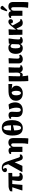

<svg xmlns="http://www.w3.org/2000/svg" viewBox="3066 -3939 1094 7274"><g transform="rotate(-90 3613.0 -302.0)"><path d="M544 14Q394 14 394 -135Q394 -173 402 -240.5Q410 -308 422 -384H278L245 0H50L33 -9L156 -384H-4L9 -467Q27 -479 57.5 -492.5Q88 -506 120 -514.5Q152 -523 173 -524L698 -531V-393L683 -384H566Q565 -338 564.5 -290Q564 -242 564 -175Q564 -138 578.5 -121.5Q593 -105 624 -105Q653 -105 681 -122L707 -66Q674 -24 634 -5Q594 14 544 14Z M1391 -102 1402 -52Q1357 13 1287 13Q1251 13 1227 0Q1203 -13 1185.5 -44.5Q1168 -76 1150 -134L1103 -291H1100L967 0H745L731 -9L1027 -540L1004 -618Q985 -681 959.5 -706.5Q934 -732 890 -732Q858 -732 845 -722Q886 -675 886 -643Q886 -617 865 -601Q844 -585 809 -585Q772 -585 750 -605.5Q728 -626 728 -662Q728 -697 749 -724Q770 -751 807 -766.5Q844 -782 891 -782Q955 -782 999 -762.5Q1043 -743 1075 -698.5Q1107 -654 1133 -579L1278 -150Q1289 -118 1303.5 -105Q1318 -92 1341 -92Q1367 -92 1391 -102Z M1994 225 1799 215Q1811 145 1816 86Q1821 27 1821 -47V-335Q1821 -382 1807 -403.5Q1793 -425 1763 -425Q1730 -425 1709 -396Q1688 -367 1688 -322V0H1495V-387Q1495 -432 1457 -432Q1438 -432 1421 -424L1410 -474Q1471 -526 1548 -526Q1652 -526 1673 -419H1675Q1727 -531 1848 -531Q2019 -531 2019 -345V-66Q2019 18 2016.5 91.5Q2014 165 2009 216Z M2397 14Q2254 14 2184.5 -84.5Q2115 -183 2115 -387Q2115 -576 2192.5 -679Q2270 -782 2413 -782Q2699 -782 2699 -385Q2699 -261 2662.5 -171.5Q2626 -82 2558.5 -34Q2491 14 2397 14ZM2309 -431H2503Q2503 -577 2478 -647.5Q2453 -718 2402 -718Q2368 -718 2347.5 -691Q2327 -664 2318 -601Q2309 -538 2309 -431ZM2409 -51Q2459 -51 2481.5 -122.5Q2504 -194 2504 -356L2309 -311Q2312 -170 2335 -110.5Q2358 -51 2409 -51Z M3074 13Q2816 13 2816 -214Q2816 -263 2819.5 -307.5Q2823 -352 2823 -387Q2823 -411 2816 -421.5Q2809 -432 2791 -432Q2773 -432 2758 -424L2747 -474Q2774 -498 2812.5 -512Q2851 -526 2890 -526Q3017 -526 3017 -399Q3017 -357 3013 -308.5Q3009 -260 3009 -210Q3009 -128 3027 -95Q3045 -62 3087 -62Q3130 -62 3150.5 -102.5Q3171 -143 3171 -232Q3171 -302 3152 -374Q3133 -446 3101 -500L3284 -525L3298 -515Q3332 -473 3352 -408.5Q3372 -344 3372 -276Q3372 -140 3292.5 -63.5Q3213 13 3074 13Z M3719 14Q3585 14 3509 -55Q3433 -124 3433 -245Q3433 -330 3473 -392.5Q3513 -455 3587 -489.5Q3661 -524 3763 -526L4067 -531V-393L4052 -384L3882 -407V-405Q3936 -387 3969.5 -339.5Q4003 -292 4003 -232Q4003 -159 3967 -104Q3931 -49 3867 -17.5Q3803 14 3719 14ZM3726 -56Q3765 -56 3787 -102Q3809 -148 3809 -231Q3809 -292 3796.5 -337.5Q3784 -383 3761 -405H3750Q3639 -405 3639 -241Q3639 -155 3662 -105.5Q3685 -56 3726 -56Z M4194 225 4179 216Q4174 139 4171.5 64.5Q4169 -10 4169 -90Q4169 -110 4169 -150Q4169 -190 4169 -240.5Q4169 -291 4168.5 -343.5Q4168 -396 4168 -441.5Q4168 -487 4168 -515L4357 -525L4371 -515Q4366 -423 4364 -349.5Q4362 -276 4361.5 -215.5Q4361 -155 4361 -100Q4382 -81 4421 -81Q4458 -81 4478.5 -110.5Q4499 -140 4499 -194Q4499 -214 4498.5 -252.5Q4498 -291 4498 -338.5Q4498 -386 4498 -433Q4498 -480 4498 -515L4688 -525L4702 -515Q4699 -470 4696.5 -417.5Q4694 -365 4692.5 -313.5Q4691 -262 4690.5 -218Q4690 -174 4690 -145Q4690 -110 4700 -94.5Q4710 -79 4731 -79Q4741 -79 4749.5 -81Q4758 -83 4768 -86L4779 -37Q4754 -13 4717 0.5Q4680 14 4642 14Q4595 14 4558 -14.5Q4521 -43 4511 -88H4510Q4501 -41 4475 -13.5Q4449 14 4412 14Q4384 14 4364 -3H4362Q4366 48 4372 105Q4378 162 4389 215Z M5013 14Q4932 14 4889.5 -28Q4847 -70 4847 -150Q4847 -170 4847 -208Q4847 -246 4847.5 -293Q4848 -340 4848 -385.5Q4848 -431 4848.5 -466Q4849 -501 4849 -515L5032 -525L5047 -515Q5037 -399 5033 -316Q5029 -233 5029 -181Q5029 -106 5091 -106Q5127 -106 5156 -125L5183 -70Q5148 -27 5105.5 -6.5Q5063 14 5013 14Z M5430 14Q5323 14 5266.5 -54.5Q5210 -123 5210 -253Q5210 -384 5271 -457.5Q5332 -531 5442 -531Q5495 -531 5530 -513.5Q5565 -496 5588 -458H5590L5597 -514L5780 -525L5794 -515Q5756 -291 5756 -157Q5756 -116 5766.5 -98.5Q5777 -81 5802 -81Q5817 -81 5837 -88L5848 -38Q5823 -14 5786 0Q5749 14 5711 14Q5659 14 5625.5 -10Q5592 -34 5584 -78H5582Q5539 14 5430 14ZM5500 -81Q5547 -81 5572 -146Q5572 -284 5580 -395Q5567 -419 5546 -433.5Q5525 -448 5503 -448Q5459 -448 5439 -405.5Q5419 -363 5419 -266Q5419 -161 5437 -121Q5455 -81 5500 -81Z M6387 13Q6327 13 6291.5 -11.5Q6256 -36 6225 -102Q6210 -131 6195 -164.5Q6180 -198 6170 -227L6126 -171L6124 0H5934L5925 -515L6127 -525L6142 -515Q6134 -438 6130 -372Q6126 -306 6125 -241L6266 -422Q6315 -484 6350.5 -507.5Q6386 -531 6431 -531Q6473 -531 6498 -508Q6523 -485 6523 -445Q6523 -405 6500 -381.5Q6477 -358 6438 -358Q6400 -358 6379.5 -382Q6359 -406 6365 -443Q6341 -441 6311 -401L6287 -371Q6304 -335 6329 -289.5Q6354 -244 6389 -181Q6415 -137 6430 -115.5Q6445 -94 6456.5 -87.5Q6468 -81 6483 -81Q6495 -81 6514 -88L6526 -39Q6501 -16 6462 -1.5Q6423 13 6387 13Z M7150 225 6955 215Q6967 145 6972 86Q6977 27 6977 -47V-335Q6977 -382 6963 -403.5Q6949 -425 6919 -425Q6886 -425 6865 -396Q6844 -367 6844 -322V0H6651V-387Q6651 -432 6613 -432Q6594 -432 6577 -424L6566 -474Q6627 -526 6704 -526Q6808 -526 6829 -419H6831Q6883 -531 7004 -531Q7175 -531 7175 -345V-66Q7175 18 7172.5 91.5Q7170 165 7165 216ZM6863 -573 6821 -598 6883 -768Q6896 -801 6911.5 -815Q6927 -829 6952 -829Q7005 -829 7028 -764V-745Z"/></g></svg>

Font: Literata 36pt ExtraBold
Style: Regular
Weight: 800
Designer: Latin by Veronika Burian and Jose Scaglione. Greek by Irene Vlachou. Cyrillic by Vera Evstafieva.
Foundry: TypeTogether
Version: Version 3.002